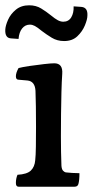

<svg xmlns="http://www.w3.org/2000/svg" viewBox="-30 -785 350 725"><path d="M40 -80Q30 -80 30 -94Q30 -111 36 -125Q72 -127 86.5 -141Q101 -155 103 -180Q105 -197 105.5 -232Q106 -267 106 -306Q106 -345 105.5 -382.5Q105 -420 104 -442Q102 -478 74 -481L40 -484Q30 -484 30 -497Q30 -510 40 -528Q55 -532 82.5 -536Q110 -540 136.5 -543Q163 -546 175 -546Q208 -546 205 -506Q203 -477 202 -437.5Q201 -398 200.5 -354.5Q200 -311 200 -270Q200 -240 200.5 -212Q201 -184 202 -159Q203 -146 208 -140.5Q213 -135 219 -134Q228 -133 242.5 -132Q257 -131 270 -131Q270 -104 266 -90Q263 -80 252 -80ZM277 -759Q302 -757 300 -726Q300 -712 290.5 -689Q281 -666 262 -648Q243 -630 212 -630Q186 -630 165.5 -642.5Q145 -655 128 -668Q111 -682 101.5 -687Q92 -692 83 -692Q65 -692 53.5 -677.5Q42 -663 40 -638L12 -640Q-12 -641 -10 -674Q-9 -689 0.5 -710.5Q10 -732 30 -748.5Q50 -765 80 -765Q106 -765 125.5 -753Q145 -741 161 -728Q178 -714 188.5 -708.5Q199 -703 209 -703Q229 -703 239 -719.5Q249 -736 248 -761Z"/></svg>

Font: Gowun Batang
Style: Bold
Weight: 700
Designer: Yanghee Ryu
Foundry: Yanghee Ryu
Version: Version 2.000